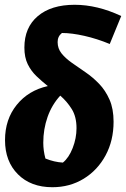

<svg xmlns="http://www.w3.org/2000/svg" viewBox="-20 -770 527 803"><path d="M199 13Q109 13 55 -41Q1 -95 1 -184Q1 -271 50 -331.5Q99 -392 180 -410Q155 -430 132.5 -451.5Q110 -473 96 -501.5Q82 -530 82 -571Q82 -655 138 -702.5Q194 -750 292 -750Q387 -750 487 -703L439 -586Q386 -608 333 -620Q280 -632 239 -632Q221 -618 221 -594Q221 -567 237.5 -546.5Q254 -526 281 -507Q308 -488 338 -467.5Q368 -447 394.5 -419.5Q421 -392 438 -353.5Q455 -315 455 -261Q455 -182 421.5 -120Q388 -58 330 -22.5Q272 13 199 13ZM170 -107Q207 -92 243 -90Q268 -110 284 -151Q300 -192 300 -234Q300 -282 280 -314Q260 -346 232 -370Q197 -332 179 -281Q161 -230 161 -173Q161 -140 170 -107Z"/></svg>

Font: Piazzolla ExtraBold
Style: Italic
Weight: 800
Italic angle: -11.3°
Designer: Juan Pablo del Peral
Foundry: Huerta Tipografica
Version: Version 1.330